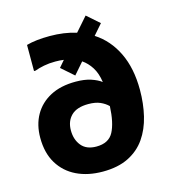

<svg xmlns="http://www.w3.org/2000/svg" viewBox="-117 -880 880 987"><g transform="rotate(-15 323.0 -387.0)"><path d="M299 -502 233 -560 263 -595Q242 -598 218 -598Q185 -598 157 -592.5Q129 -587 108 -579H100V-718Q150 -732 224 -732Q301 -732 365 -712L430 -786L496 -728L448 -673Q521 -626 561 -543Q601 -460 601 -345Q601 -272 585.5 -207Q570 -142 536 -93Q502 -44 446 -16Q390 12 309 12Q230 12 170 -17Q110 -46 76 -102Q42 -158 42 -239Q42 -308 71.5 -360Q101 -412 156.5 -441.5Q212 -471 292 -471Q339 -471 372.5 -460Q406 -449 427 -433Q420 -481 400 -512.5Q380 -544 352 -563ZM204 -235Q204 -186 230.5 -153.5Q257 -121 310 -121Q376 -121 401 -168.5Q426 -216 430 -304Q413 -321 388 -332Q363 -343 325 -343Q264 -343 234 -313.5Q204 -284 204 -235Z"/></g></svg>

Font: Kufam
Style: Bold
Weight: 700
Designer: Wael Morcos, Artur Schmal
Foundry: Original Type
Version: Version 1.300; ttfautohint (v1.8.3)